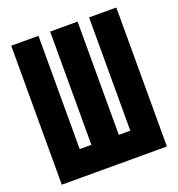

<svg xmlns="http://www.w3.org/2000/svg" viewBox="-130 -821 859 927"><g transform="rotate(-20 300.0 -357.0)"><path d="M570 0V-714H430V-132H371V-714H230V-132H170V-714H30V0Z"/></g></svg>

Font: Noto Sans Mono UI ExtraBold
Style: Regular
Weight: 800
Designer: Monotype Design team
Foundry: Monotype Imaging Inc.
Version: 1.000